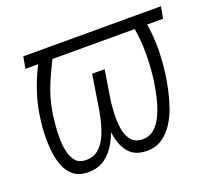

<svg xmlns="http://www.w3.org/2000/svg" viewBox="-98 -654 872 790"><g transform="rotate(-20 338.5 -259.0)"><path d="M676.8 -528.8 667.5 -477.5H64.9L74.2 -528.8ZM532.2 -529.3 586.9 -528.3Q598.1 -484.9 602.8 -440.9Q607.4 -397 606.2 -352.5Q605 -308.1 599.1 -262.7Q595.2 -233.4 587.4 -196.5Q579.6 -159.7 566.9 -123Q554.2 -86.4 533.7 -55.4Q513.2 -24.4 484.1 -6.1Q455.1 12.2 416 10.7Q370.1 9.3 345.9 -16.4Q321.8 -42 312.5 -80.6Q303.2 -119.1 303.7 -160.4Q304.2 -201.7 308.1 -233.9L328.6 -364.7H370.6L349.6 -232.9Q347.2 -211.4 345.5 -179.4Q343.8 -147.5 348.4 -115.7Q353 -84 369.1 -62.5Q385.3 -41 418.9 -40Q447.8 -39.6 467.8 -55.7Q487.8 -71.8 501.7 -98.1Q515.6 -124.5 524.4 -155Q533.2 -185.5 538.3 -213.9Q543.5 -242.2 545.9 -261.7Q554.2 -329.1 551.8 -396.5Q549.3 -463.9 532.2 -529.3ZM149.9 -528.8 209 -527.8Q174.8 -464.4 145.5 -397.2Q116.2 -330.1 106 -256.8Q104 -241.2 101.6 -215.3Q99.1 -189.5 99.4 -159.7Q99.6 -129.9 105.5 -103.3Q111.3 -76.7 125.2 -59.1Q139.2 -41.5 164.1 -40Q200.7 -37.1 224.6 -56.6Q248.5 -76.2 262.2 -107.7Q275.9 -139.2 283.7 -173.1Q291.5 -207 294.9 -232.4L315.9 -364.7H357.4L335.9 -233.9Q330.6 -197.3 319.8 -154.3Q309.1 -111.3 289.3 -73Q269.5 -34.7 237.5 -11.2Q205.6 12.2 156.7 10.7Q119.6 8.8 97.2 -10.7Q74.7 -30.3 63.5 -61.3Q52.2 -92.3 48.8 -128.2Q45.4 -164.1 46.6 -198.2Q47.9 -232.4 51.8 -257.8Q57.6 -307.1 71 -353.3Q84.5 -399.4 104 -442.9Q123.5 -486.3 149.9 -528.8Z"/></g></svg>

Font: Roboto Condensed Light
Style: Italic
Weight: 300
Italic angle: -12°
Designer: Christian Robertson
Foundry: Google
Version: Version 3.0; 2020